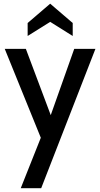

<svg xmlns="http://www.w3.org/2000/svg" viewBox="-20 -752 530 1014"><path d="M89.5 242 195.5 -24.5 5 -494H116.5L248 -144L372 -494H484L197.5 242ZM126 -562V-630.5L245 -732.5L364 -630.5V-562L245 -636.5Z"/></svg>

Font: Cabin SemiCondensedMedium
Style: Regular
Weight: 500
Width: 4
Designer: Pablo Impallari
Foundry: Pablo Impallari. http://www.impallari.com Igino Marini. http://www.ikern.com
Version: Version 3.001